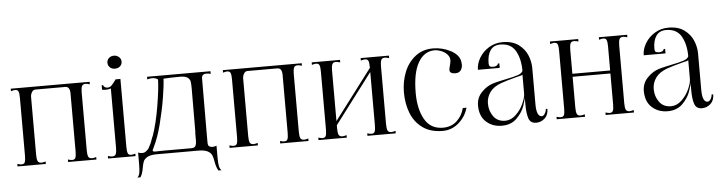

<svg xmlns="http://www.w3.org/2000/svg" viewBox="-46 -815 4327 1149"><g transform="rotate(-5 2117.5 -240.5)"><path d="M55 -10Q71 -10 75.5 -22Q80 -34 80 -60V-407Q80 -433 75.5 -445Q71 -457 55 -457Q47 -457 30 -452V-467H504V-452Q487 -457 479 -457Q461 -457 456 -444.5Q451 -432 451 -407V-60Q451 -35 456 -22.5Q461 -10 479 -10Q487 -10 504 -15V0H334V-15Q351 -10 359 -10Q375 -10 379.5 -22Q384 -34 384 -60V-407Q384 -449 356 -449H176Q163 -449 155 -435.5Q147 -422 147 -407V-60Q147 -35 152 -22.5Q157 -10 175 -10Q183 -10 200 -15V0H30V-15Q47 -10 55 -10Z M620 -571Q620 -588 632 -599Q644 -610 662 -610Q680 -610 692.5 -598.5Q705 -587 705 -571Q705 -554 693 -543Q681 -532 662 -532Q644 -532 632 -543Q620 -554 620 -571ZM599 -10Q617 -10 622 -22.5Q627 -35 627 -60V-416Q612 -411 595 -411Q588 -411 574 -413V-440H583Q583 -433 590.5 -428Q598 -423 608 -423Q622 -423 633 -434Q644 -445 660 -468H689V-60Q689 -34 693.5 -22Q698 -10 714 -10Q722 -10 739 -15V0H574V-15Q591 -10 599 -10Z M1244 129H1226Q1213 110 1207 73Q1203 49 1197 35Q1191 21 1173.5 11Q1156 1 1122 0H861Q827 1 809.5 11Q792 21 786 35Q780 49 776 73Q770 110 757 129H739Q749 120 752.5 102.5Q756 85 756 51V-20Q768 -15 780 -15Q791 -15 798 -19Q806 -23 819 -37Q822 -42 836 -70L850 -108H851Q878 -185 895 -288.5Q912 -392 913 -445Q900 -456 877 -456Q866 -456 849 -451V-467H1230V-451Q1217 -455 1205 -455Q1176 -455 1176 -429L1175 -108V-60Q1175 -57 1175 -46Q1175 -35 1177 -28.5Q1179 -22 1185 -19Q1192 -15 1203 -15Q1215 -15 1227 -20V51Q1227 85 1230.5 102.5Q1234 120 1244 129ZM1108 -108 1109 -374Q1109 -402 1106.5 -416Q1104 -430 1090.5 -440Q1077 -450 1046 -450Q986 -450 946 -447Q945 -410 932.5 -333.5Q920 -257 899.5 -177.5Q879 -98 854 -48L853 -45Q851 -40 847.5 -34Q844 -28 844 -25Q844 -17 858 -17L904 -18H1079Q1084 -18 1090 -20Q1107 -26 1107 -60V-108Z M1329 -10Q1345 -10 1349.5 -22Q1354 -34 1354 -60V-407Q1354 -433 1349.5 -445Q1345 -457 1329 -457Q1321 -457 1304 -452V-467H1778V-452Q1761 -457 1753 -457Q1735 -457 1730 -444.5Q1725 -432 1725 -407V-60Q1725 -35 1730 -22.5Q1735 -10 1753 -10Q1761 -10 1778 -15V0H1608V-15Q1625 -10 1633 -10Q1649 -10 1653.5 -22Q1658 -34 1658 -60V-407Q1658 -449 1630 -449H1450Q1437 -449 1429 -435.5Q1421 -422 1421 -407V-60Q1421 -35 1426 -22.5Q1431 -10 1449 -10Q1457 -10 1474 -15V0H1304V-15Q1321 -10 1329 -10Z M1863 -10Q1879 -10 1883.5 -22Q1888 -34 1888 -60V-407Q1888 -433 1883.5 -445Q1879 -457 1863 -457Q1855 -457 1838 -452V-467H2008V-452Q1991 -457 1983 -457Q1965 -457 1960 -444.5Q1955 -432 1955 -407V-104L2182 -404V-407Q2182 -433 2177.5 -445Q2173 -457 2157 -457Q2149 -457 2132 -452V-467H2302V-452Q2285 -457 2277 -457Q2259 -457 2254 -444.5Q2249 -432 2249 -407V-60Q2249 -35 2254 -22.5Q2259 -10 2277 -10Q2285 -10 2302 -15V0H2132V-15Q2149 -10 2157 -10Q2173 -10 2177.5 -22Q2182 -34 2182 -60V-379L1955 -79V-60Q1955 -35 1960 -22.5Q1965 -10 1983 -10Q1991 -10 2008 -15V0H1838V-15Q1855 -10 1863 -10Z M2372 -239Q2372 -303 2394 -359.5Q2416 -416 2460.5 -451.5Q2505 -487 2567 -487Q2624 -487 2673.5 -461Q2723 -435 2730 -395Q2732 -381 2732 -376Q2732 -354 2721 -340.5Q2710 -327 2690 -327Q2655 -327 2655 -349Q2655 -358 2660 -375Q2666 -395 2666 -408Q2666 -428 2651 -443.5Q2636 -459 2615 -467Q2594 -475 2577 -475Q2514 -475 2478 -412.5Q2442 -350 2442 -230Q2442 -133 2477.5 -71Q2513 -9 2587 -9Q2638 -9 2671 -40Q2704 -71 2715 -116H2737Q2723 -64 2681 -27Q2639 10 2584 10Q2510 10 2462.5 -25Q2415 -60 2393.5 -116.5Q2372 -173 2372 -239Z M2807 -123Q2807 -169 2838 -201.5Q2869 -234 2906 -246Q2925 -252 2950.5 -257.5Q2976 -263 2985 -265Q3035 -275 3060 -283.5Q3085 -292 3090 -307Q3090 -379 3062.5 -427Q3035 -475 2971 -475Q2931 -475 2911.5 -446.5Q2892 -418 2892 -370Q2892 -357 2897 -351.5Q2902 -346 2920 -346Q2931 -346 2939 -351Q2947 -356 2947 -363H2956V-336H2825Q2825 -372 2846 -407.5Q2867 -443 2904 -465.5Q2941 -488 2986 -488Q3046 -488 3082.5 -460.5Q3119 -433 3134.5 -394.5Q3150 -356 3150 -318V-101Q3150 -26 3182 -26Q3192 -26 3200.5 -39.5Q3209 -53 3209 -67H3219Q3219 -30 3196.5 -10Q3174 10 3145 10Q3111 10 3100.5 -20Q3090 -50 3090 -104V-150Q3090 -136 3076.5 -97Q3063 -58 3029 -24Q2995 10 2939 10Q2883 10 2845 -24.5Q2807 -59 2807 -123ZM3088 -171V-285Q3088 -282 3078 -279Q3068 -276 3053 -273Q2988 -256 2958 -245Q2911 -228 2889 -197.5Q2867 -167 2867 -129Q2867 -85 2891.5 -51.5Q2916 -18 2962 -18Q2996 -18 3025 -45Q3054 -72 3071 -109Q3088 -146 3088 -171Z M3294 -10Q3310 -10 3314.5 -22Q3319 -34 3319 -60V-407Q3319 -433 3314.5 -445Q3310 -457 3294 -457Q3286 -457 3269 -452V-467H3439V-452Q3425 -457 3413 -457Q3396 -457 3391 -444.5Q3386 -432 3386 -407V-263H3613V-407Q3613 -433 3608.5 -445Q3604 -457 3588 -457Q3580 -457 3563 -452V-467H3733V-452Q3716 -457 3708 -457Q3690 -457 3685 -444.5Q3680 -432 3680 -407V-60Q3680 -35 3685 -22.5Q3690 -10 3708 -10Q3716 -10 3733 -15V0H3563V-15Q3580 -10 3588 -10Q3604 -10 3608.5 -22Q3613 -34 3613 -60V-245H3386V-60Q3386 -35 3391 -22.5Q3396 -10 3414 -10Q3422 -10 3439 -15V0H3269V-15Q3286 -10 3294 -10Z M3803 -123Q3803 -169 3834 -201.5Q3865 -234 3902 -246Q3921 -252 3946.5 -257.5Q3972 -263 3981 -265Q4031 -275 4056 -283.5Q4081 -292 4086 -307Q4086 -379 4058.5 -427Q4031 -475 3967 -475Q3927 -475 3907.5 -446.5Q3888 -418 3888 -370Q3888 -357 3893 -351.5Q3898 -346 3916 -346Q3927 -346 3935 -351Q3943 -356 3943 -363H3952V-336H3821Q3821 -372 3842 -407.5Q3863 -443 3900 -465.5Q3937 -488 3982 -488Q4042 -488 4078.5 -460.5Q4115 -433 4130.5 -394.5Q4146 -356 4146 -318V-101Q4146 -26 4178 -26Q4188 -26 4196.5 -39.5Q4205 -53 4205 -67H4215Q4215 -30 4192.5 -10Q4170 10 4141 10Q4107 10 4096.5 -20Q4086 -50 4086 -104V-150Q4086 -136 4072.5 -97Q4059 -58 4025 -24Q3991 10 3935 10Q3879 10 3841 -24.5Q3803 -59 3803 -123ZM4084 -171V-285Q4084 -282 4074 -279Q4064 -276 4049 -273Q3984 -256 3954 -245Q3907 -228 3885 -197.5Q3863 -167 3863 -129Q3863 -85 3887.5 -51.5Q3912 -18 3958 -18Q3992 -18 4021 -45Q4050 -72 4067 -109Q4084 -146 4084 -171Z"/></g></svg>

Font: Viaoda Libre
Style: Regular
Weight: 400
Designer: Gydient
Version: Version 2.000